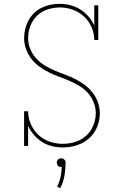

<svg xmlns="http://www.w3.org/2000/svg" viewBox="-20 -763 640 1004"><path d="M310 8Q281 8 253 1.5Q225 -5 201 -20Q177 -35 158 -57Q139 -79 127 -105V0H106V-181H127Q127 -146 141.5 -113.5Q156 -81 181 -57.5Q206 -34 239.5 -22.5Q273 -11 307 -11Q329 -11 351 -15Q373 -19 393 -28.5Q413 -38 430 -53Q447 -68 458 -87Q469 -106 475 -127.5Q481 -149 481 -171Q481 -200 470 -227.5Q459 -255 439.5 -277Q420 -299 394.5 -314Q369 -329 342.5 -340.5Q316 -352 288.5 -362Q261 -372 235 -385Q209 -398 185 -415.5Q161 -433 143.5 -456Q126 -479 116 -507Q106 -535 106 -564Q106 -588 112 -612Q118 -636 129.5 -657Q141 -678 158.5 -695Q176 -712 197.5 -722.5Q219 -733 243 -738Q267 -743 291 -743Q319 -743 347 -736Q375 -729 399 -714Q423 -699 442 -677.5Q461 -656 473 -630V-735H494V-554H473Q473 -588 459 -620.5Q445 -653 419.5 -676.5Q394 -700 361 -712Q328 -724 294 -724Q261 -724 229.5 -714Q198 -704 174.5 -681.5Q151 -659 139 -628Q127 -597 127 -564Q127 -535 138 -507.5Q149 -480 168.5 -458.5Q188 -437 213 -421.5Q238 -406 265 -394.5Q292 -383 319.5 -373Q347 -363 373 -350Q399 -337 422.5 -319.5Q446 -302 464 -279Q482 -256 492 -228Q502 -200 502 -171Q502 -146 495.5 -122Q489 -98 476.5 -77Q464 -56 445.5 -39.5Q427 -23 405 -12.5Q383 -2 358.5 3Q334 8 310 8ZM295 221 279 213Q291 189 296.5 163Q302 137 303 110H300Q295 110 291 109Q287 108 283.5 104.5Q280 101 278.5 96.5Q277 92 277 88Q277 83 278.5 79Q280 75 283.5 71.5Q287 68 291 66.5Q295 65 300 65Q305 65 309 66.5Q313 68 316.5 71.5Q320 75 321.5 79Q323 83 323 88Q323 122 317 156Q311 190 295 221Z"/></svg>

Font: Iosevka Etoile Thin
Style: Regular
Weight: 100
Designer: Belleve Invis
Foundry: Belleve Invis
Version: Version 22.1.2; ttfautohint (v1.8.4)